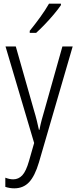

<svg xmlns="http://www.w3.org/2000/svg" viewBox="-20 -785 421 1046"><path d="M10 -532H66L163 -191Q175 -151 181 -126Q187 -101 192 -78H195Q200 -105 207.5 -133Q215 -161 224 -191L320 -532H376L192 100Q170 174 138.5 207.5Q107 241 58 241Q45 241 33 239Q21 237 9 233V183Q19 187 30 189.5Q41 192 52 192Q81 192 101.5 170Q122 148 138 92L166 -6ZM312 -757Q297 -735 273.5 -707Q250 -679 224 -652Q198 -625 177 -606H142V-617Q172 -654 199.5 -692Q227 -730 247 -765H312Z"/></svg>

Font: Noto Sans Ethiopic Condensed Light
Style: Regular
Weight: 300
Width: 3
Designer: Monotype Design Team
Foundry: Monotype Imaging Inc.
Version: Version 2.102; ttfautohint (v1.8.4.7-5d5b)